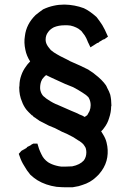

<svg xmlns="http://www.w3.org/2000/svg" viewBox="-20 -711 541 824"><path d="M202.1 -377Q192.4 -381.8 177.7 -388.7Q169.9 -382.8 161.1 -371.1Q158.2 -365.2 156.2 -360.4Q151.4 -345.7 152.3 -329.1Q154.3 -313.5 163.1 -301.8Q167 -296.9 171.9 -293.9Q177.7 -288.1 184.6 -284.2Q207 -268.6 230.5 -259.8L286.1 -235.4L302.7 -228.5Q312.5 -224.6 321.3 -219.7Q333 -215.8 343.8 -209L344.7 -210Q351.6 -214.8 354.5 -216.8Q361.3 -229.5 364.3 -234.4Q369.1 -247.1 369.1 -259.8Q369.1 -278.3 359.4 -293.9Q351.6 -302.7 334 -313.5Q314.5 -326.2 293.9 -336.9Q272.5 -345.7 259.8 -350.6Q213.9 -371.1 202.1 -377ZM458 -259.8V-255.9Q458 -254.9 457 -254.9Q457 -229.5 448.2 -204.1Q441.4 -180.7 426.8 -162.1Q421.9 -154.3 414.1 -147.5L421.9 -134.8Q433.6 -116.2 437.5 -98.6Q445.3 -67.4 440.4 -36.1Q435.5 -4.9 416 22.5Q404.3 39.1 392.6 48.8Q368.2 72.3 333 83Q317.4 88.9 301.8 90.8Q297.9 91.8 291 92.8H290Q287.1 92.8 283.2 92.8H281.2H272.5H263.7Q247.1 92.8 222.7 90.8Q175.8 84 140.6 62.5Q125 52.7 110.4 39.1Q94.7 20.5 84 1Q71.3 -18.6 64.5 -40L60.5 -50.8L68.4 -59.6Q70.3 -62.5 73.2 -64.5L91.8 -75.2L68.4 -56.6Q94.7 -77.1 94.7 -77.1L96.7 -80.1Q101.6 -83 104.5 -84Q108.4 -85.9 110.4 -86.9Q114.3 -90.8 123 -94.7H126H127H140.6Q146.5 -77.1 147.5 -72.3Q152.3 -59.6 158.2 -47.9Q167 -28.3 186.5 -14.6Q202.1 -4.9 221.7 0Q232.4 2.9 242.2 3.9H245.1H249Q253.9 3.9 256.8 3.9H263.7Q277.3 3.9 290 2.9Q323.2 -3.9 339.8 -22.5Q350.6 -37.1 350.6 -57.6Q350.6 -66.4 347.7 -76.2Q343.8 -84 336.9 -92.8Q330.1 -99.6 318.4 -107.4H317.4Q304.7 -116.2 294.9 -122.1Q262.7 -139.6 246.1 -145.5L215.8 -161.1L189.5 -171.9L165 -184.6L149.4 -192.4L148.4 -193.4L135.7 -202.1Q129.9 -207 125 -209Q121.1 -212.9 119.1 -215.8H117.2Q99.6 -232.4 93.8 -239.7Q87.9 -247.1 82.5 -256.8Q77.1 -266.6 74.2 -275.4Q62.5 -301.8 62.5 -335.9Q62.5 -339.8 63.5 -343.8Q63.5 -366.2 71.3 -387.7Q78.1 -408.2 92.8 -427.7Q99.6 -437.5 104 -441.4Q108.4 -445.3 109.4 -447.3Q93.8 -471.7 88.9 -497.1Q82 -528.3 86.9 -556.6Q92.8 -607.4 132.8 -646.5Q148.4 -659.2 165 -670.9Q187.5 -681.6 210.9 -686.5Q232.4 -691.4 256.8 -691.4Q300.8 -690.4 339.8 -675.8Q365.2 -664.1 394.5 -637.7Q408.2 -620.1 418.9 -603.5Q428.7 -587.9 443.4 -553.7L429.7 -543.9L428.7 -543Q422.9 -541 421.9 -541Q412.1 -534.2 407.2 -532.2L404.3 -529.3L401.4 -527.3L397.5 -526.4Q393.6 -523.4 368.2 -507.8L359.4 -526.4Q357.4 -529.3 355.5 -535.2Q350.6 -547.9 343.8 -558.6Q336.9 -568.4 329.1 -578.1Q322.3 -584 316.4 -587.9Q308.6 -592.8 295.4 -597.7Q282.2 -602.5 269.5 -602.5H256.8Q231.4 -602.5 210.9 -593.8Q194.3 -585 186.5 -573.2Q175.8 -559.6 175.8 -541Q175.8 -529.3 181.6 -518.6Q184.6 -512.7 189.5 -506.8Q193.4 -502 198.2 -496.1Q210.9 -485.4 223.6 -478.5Q238.3 -469.7 254.9 -461.9L268.6 -455.1L281.2 -448.2Q329.1 -427.7 359.4 -412.1L360.4 -411.1L372.1 -403.3Q378.9 -399.4 386.7 -392.6Q418 -369.1 435.5 -343.8V-342.8Q438.5 -338.9 439.5 -335Q449.2 -317.4 453.1 -304.7Q458 -283.2 458 -259.8Z"/></svg>

Font: LeFont
Style: Default
Weight: 400
Designer: Leryon MEDIA
Version: Version 1.0